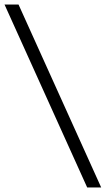

<svg xmlns="http://www.w3.org/2000/svg" viewBox="-50 -727 468 850"><path d="M398 103H336L-30 -707H32Z"/></svg>

Font: Hind Colombo Light
Style: Regular
Weight: 300
Designer: Jyotish Sonowal, Aditi Pimprikar
Foundry: Indian Type Foundry
Version: Version 1.000;PS 1.0;hotconv 1.0.86;makeotf.lib2.5.63406; tt